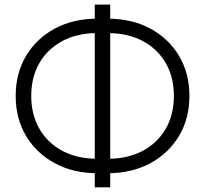

<svg xmlns="http://www.w3.org/2000/svg" viewBox="-20 -776 881 825"><path d="M397.9 -31.7Q295.4 -31.7 216.3 -74.2Q137.2 -116.7 92.3 -191.4Q47.4 -266.1 47.4 -363.8Q47.4 -461.4 92.3 -536.4Q137.2 -611.3 216.3 -653.6Q295.4 -695.8 397.9 -695.8H442.9Q545.9 -695.8 625 -653.6Q704.1 -611.3 749 -536.4Q793.9 -461.4 793.9 -363.8Q793.9 -266.1 749 -191.4Q704.1 -116.7 625 -74.2Q545.9 -31.7 442.9 -31.7ZM397.9 -93.8H442.9Q528.8 -93.8 592.5 -127.4Q656.2 -161.1 691.7 -221.9Q727.1 -282.7 727.1 -363.8Q727.1 -445.3 691.7 -505.9Q656.2 -566.4 592.5 -600.1Q528.8 -633.8 442.9 -633.8H397.9Q312.5 -633.8 248.8 -600.1Q185.1 -566.4 149.7 -505.9Q114.3 -445.3 114.3 -363.8Q114.3 -282.7 149.7 -221.9Q185.1 -161.1 248.8 -127.4Q312.5 -93.8 397.9 -93.8ZM387.2 28.8V-756.3H453.6V28.8Z"/></svg>

Font: Inter 28pt Light
Style: Regular
Weight: 300
Designer: Rasmus Andersson
Foundry: rsms
Version: Version 4.001;git-66647c0bb